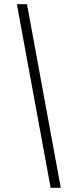

<svg xmlns="http://www.w3.org/2000/svg" viewBox="-20 -770 368 910"><path d="M220 120 60 -750H108L268 120Z"/></svg>

Font: Spectral SC SemiBold
Style: Italic
Weight: 600
Italic angle: -10°
Designer: Jean-Baptiste Levee
Foundry: Production Type
Version: Version 2.001